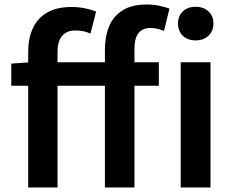

<svg xmlns="http://www.w3.org/2000/svg" viewBox="-20 -831 1034 851"><path d="M105 0V-603Q105 -660 125 -704.5Q145 -749 187.5 -774.5Q230 -800 297 -800Q329 -800 357.5 -794Q386 -788 406 -780L381 -682Q366 -689 349.5 -692.5Q333 -696 312 -696Q277 -696 256 -672.5Q235 -649 235 -602V0ZM445 0V-612Q445 -669 463.5 -714Q482 -759 523 -785Q564 -811 629 -811Q660 -811 686 -805.5Q712 -800 731 -793L707 -694Q677 -707 646 -707Q612 -707 594 -684.5Q576 -662 576 -614V0ZM30 -451V-549L112 -555H684V-451ZM781 0V-555H913V0ZM847 -652Q812 -652 790.5 -672.5Q769 -693 769 -727Q769 -760 790.5 -780.5Q812 -801 847 -801Q882 -801 904 -780.5Q926 -760 926 -727Q926 -693 904 -672.5Q882 -652 847 -652Z"/></svg>

Font: Noto Sans HK SemiBold
Style: Regular
Weight: 600
Version: Version 2.004-H2;hotconv 1.0.118;makeotfexe 2.5.65603